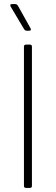

<svg xmlns="http://www.w3.org/2000/svg" viewBox="-20 -918 272 938"><path d="M97 -10V-690Q97 -700 107 -700H126Q136 -700 136 -690V-10Q136 0 126 0H107Q97 0 97 -10ZM131 -774Q131 -768 122 -768H110Q103 -768 98 -775L32 -886Q30 -890 30 -892Q30 -898 39 -898H55Q62 -898 67 -891L129 -780Q131 -776 131 -774Z"/></svg>

Font: Barlow Semi Condensed ExLight
Style: Regular
Weight: 275
Width: 4
Designer: Jeremy Tribby
Foundry: Tribby Type
Version: Version 1.408